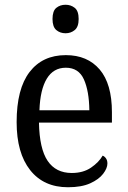

<svg xmlns="http://www.w3.org/2000/svg" viewBox="-20 -778 537 808"><path d="M266 10Q164 10 107 -62Q50 -134 50 -264Q50 -404 104.5 -475Q159 -546 257 -546Q348 -546 399.5 -485.5Q451 -425 451 -306V-262H144Q146 -152 180.5 -101Q215 -50 282 -50Q330 -50 363 -72.5Q396 -95 412 -123Q420 -120 426 -111.5Q432 -103 432 -90Q432 -70 414 -46.5Q396 -23 359.5 -6.5Q323 10 266 10ZM356 -314Q355 -395 333 -444Q311 -493 257 -493Q205 -493 177 -447Q149 -401 146 -314ZM256 -638Q233 -638 217 -651.5Q201 -665 201 -698Q201 -732 217 -745Q233 -758 256 -758Q278 -758 294.5 -745Q311 -732 311 -698Q311 -665 294.5 -651.5Q278 -638 256 -638Z"/></svg>

Font: Noto Serif SemiCondensed
Style: Regular
Weight: 400
Width: 4
Designer: Monotype Design Team
Foundry: Monotype Imaging Inc.
Version: Version 2.013